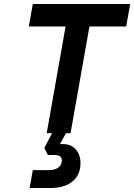

<svg xmlns="http://www.w3.org/2000/svg" viewBox="-20 -670 675 966"><path d="M635 -650 615 -537H430L335 0H312L282 55H297Q338 55 361.5 82Q385 109 385 151Q385 210 344.5 243Q304 276 233 276H129L145 186H226Q256 186 273.5 173Q291 160 291 137Q291 110 255 110H221L203 75L242 0H215L310 -537H125L145 -650Z"/></svg>

Font: Overused Grotesk SemiBold
Style: Italic
Weight: 600
Italic angle: -10°
Version: Version 0.003